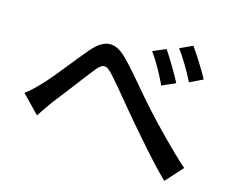

<svg xmlns="http://www.w3.org/2000/svg" viewBox="-101 -876 1202 1007"><g transform="rotate(15 500.0 -372.0)"><path d="M39 -266 133 -169C149 -193 172 -228 194 -258C242 -317 319 -422 363 -476C395 -517 415 -523 454 -479C501 -428 577 -332 640 -259C707 -182 793 -80 867 -10L950 -102C857 -185 764 -283 702 -351C640 -418 562 -518 498 -582C429 -651 372 -642 309 -569C248 -498 167 -389 117 -338C89 -308 67 -287 39 -266ZM700 -681 629 -651C664 -603 695 -546 722 -489L795 -521C771 -568 726 -642 700 -681ZM831 -734 762 -702C797 -655 829 -600 858 -543L929 -577C905 -623 858 -696 831 -734Z"/></g></svg>

Font: Noto Sans CJK TC Medium
Style: Regular
Weight: 500
Designer: Ryoko NISHIZUKA 西塚涼子 (kana, bopomofo & ideographs); Paul D. Hunt (Latin, Greek & Cyrillic); Sandoll Communications 산돌커뮤니
Foundry: Adobe
Version: Version 2.004;hotconv 1.0.118;makeotfexe 2.5.65603